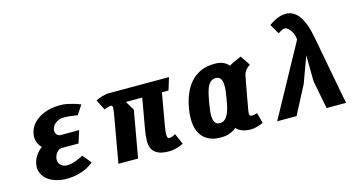

<svg xmlns="http://www.w3.org/2000/svg" viewBox="-84 -1137 2767 1494"><g transform="rotate(-15 1300.0 -390.5)"><path d="M489.5 -332.5H340.5Q331 -332.5 322.5 -337Q314.5 -340.5 309 -348.5Q303 -357 301 -366Q298.5 -377 300.5 -387.5Q303 -401.5 310.5 -413Q318 -426 330.5 -435.5Q342.5 -445 359 -452Q375 -458.5 395 -458.5Q416 -458.5 436 -457Q456 -455 472 -452.5Q487.5 -450.5 508.5 -447L557.5 -521Q528 -533 506 -539.5Q480 -547 453.5 -552.5Q424 -558.5 393.5 -558.5Q356 -558.5 313.5 -550Q272 -541 236 -521.5Q200.5 -502.5 173.5 -471Q147 -440 139 -396Q132.5 -361 142.5 -332Q152 -304 175 -281Q145 -258.5 125 -229.5Q104.5 -199.5 98.5 -164.5Q90 -121 106 -88.5Q121 -56 150 -34.5Q178.5 -13 217.5 -2.5Q255 8.5 294 8.5Q351.5 8.5 394.5 -3Q436 -14 464 -28.5Q495.5 -44.5 518 -65.5L460.5 -134Q438 -121.5 416.5 -113Q401 -106 374.5 -98.5Q352 -92 330.5 -92Q313 -92 298.5 -98Q285 -103.5 275.5 -114Q266.5 -124 262.5 -137Q259 -150 261 -164Q263 -178 269.5 -191.5Q274 -202 283.5 -213.5Q292 -223 301.5 -228Q311 -233 323 -233H457.5Z M1187.5 -450H1240.5L1271.5 -550H794Q776 -550 758.5 -547Q741 -544 727 -539.5Q710 -534 700.5 -530Q684.5 -523 679.5 -520.5L722 -437Q734 -442 740.5 -444Q741.5 -444 748 -446Q754.5 -448 758.5 -449Q769.5 -451.5 777 -451.5Q791 -451.5 789.5 -427.5Q787 -397.5 778 -349L716.5 0H875L941.5 -376L897 -450H1029L986 -206.5Q978 -162.5 976.5 -122Q974.5 -83.5 987.5 -53.5Q1000 -25 1033 -8Q1065 8.5 1125 8.5Q1145 8.5 1161 5Q1177.5 2 1193 -2.5Q1206 -6.5 1219.5 -12.5Q1231.5 -18 1240.5 -21.5L1202 -109Q1194 -104 1185.5 -100Q1179 -96.5 1170 -94Q1160 -91.5 1152.5 -91.5Q1145.5 -91.5 1141 -96Q1136.5 -100.5 1135 -112.5Q1133.5 -125.5 1135.5 -146Q1138 -170.5 1143.5 -200Z M1904 -481 1851 -560Q1822 -548 1794 -535Q1769 -524 1753.5 -512.5Q1729.5 -539 1702.5 -548.5Q1675 -558.5 1640.5 -558.5Q1577 -558.5 1529 -537.5Q1480 -515.5 1447 -478.5Q1412.5 -440.5 1391 -389Q1369 -336 1358.5 -276.5Q1348 -216.5 1352 -163.5Q1356 -112 1377.5 -73.5Q1399 -35 1439 -13.5Q1479 8.5 1540.5 8.5Q1560 8.5 1574 6.5Q1590 5 1605 0Q1622 -6 1635.5 -13Q1650.5 -21 1667 -34Q1705 8.5 1783.5 8.5Q1804.5 8.5 1830 1.5Q1857 -6 1883 -17.5L1860.5 -101.5Q1845.5 -97.5 1841 -96.5Q1830 -93.5 1817.5 -93.5Q1808.5 -93.5 1803.5 -97.5Q1798.5 -101.5 1798 -108Q1796.5 -114.5 1798 -124Q1798.5 -133.5 1801 -145.5Q1802.5 -155 1810 -194.5Q1811.5 -202.5 1824.5 -276Q1830.5 -312 1840 -359.5Q1841.5 -367.5 1844 -379.8Q1846.5 -392 1848 -400.2Q1849.5 -408.5 1851 -414.5Q1860 -452 1904 -481ZM1659 -264Q1654 -233 1647 -204Q1640.5 -175.5 1629 -152Q1618 -129 1602 -115.5Q1586.5 -101.5 1562 -101.5Q1536.5 -101.5 1525 -117.5Q1513.5 -133 1511 -159.5Q1508.5 -186 1513 -218Q1516.5 -247 1523 -285.5Q1527 -310 1535.5 -346Q1542.5 -375.5 1552.5 -398Q1562.5 -420.5 1579.5 -435Q1595 -448.5 1619.5 -448.5Q1645 -448.5 1657 -432.5Q1669 -416 1671 -390.5Q1673.5 -364 1669.5 -331Q1665 -297 1659 -264Z M2393.5 0H2550L2447 -546Q2442.5 -571 2435 -602.5Q2428.5 -631 2418.5 -658.5Q2410 -682.5 2395.5 -709.5Q2383 -733.5 2365.5 -751.5Q2348.5 -769 2326 -780Q2303.5 -790.5 2275.5 -790.5Q2241.5 -790.5 2207 -776.5Q2172 -762 2138 -737.5L2183.5 -658.5Q2193 -664.5 2202 -669.5Q2210 -674.5 2216 -677Q2223 -680 2228.5 -681.5Q2236.5 -682.5 2241.5 -682.5Q2250 -682.5 2261.5 -674Q2273 -665 2283.5 -650.5Q2294 -635.5 2301.5 -616Q2309 -594 2309.5 -574L1995.5 0H2151.5L2270 -227L2347 -437.5L2349.5 -226Z"/></g></svg>

Font: B612
Style: Regular
Weight: 700
Italic angle: -10°
Designer: Nicolas Chauveau, Thomas Paillot, Jonathan Favre-Lamarine, Jean-Luc Vinot
Foundry: AIRBUS
Version: Version 1.008